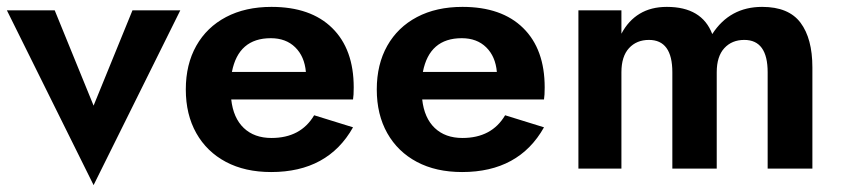

<svg xmlns="http://www.w3.org/2000/svg" viewBox="-22 -490 2445 558"><path d="M-2 -460H137L250 -183L363 -460H502L250 48Z M766 10Q690 10 634.5 -19.5Q579 -49 548.5 -103Q518 -157 518 -230Q518 -303 548.5 -357Q579 -411 635 -440.5Q691 -470 767 -470Q881 -470 943.5 -408.5Q1006 -347 1006 -236Q1006 -213 1004 -201H650Q656 -147 686.5 -118Q717 -89 767 -89Q852 -89 891 -155L1004 -120Q931 10 766 10ZM765 -379Q671 -379 652 -281H867Q863 -326 836 -352.5Q809 -379 765 -379Z M1321 10Q1245 10 1189.5 -19.5Q1134 -49 1103.5 -103Q1073 -157 1073 -230Q1073 -303 1103.5 -357Q1134 -411 1190 -440.5Q1246 -470 1322 -470Q1436 -470 1498.5 -408.5Q1561 -347 1561 -236Q1561 -213 1559 -201H1205Q1211 -147 1241.5 -118Q1272 -89 1322 -89Q1407 -89 1446 -155L1559 -120Q1486 10 1321 10ZM1320 -379Q1226 -379 1207 -281H1422Q1418 -326 1391 -352.5Q1364 -379 1320 -379Z M2339 -294V0H2209V-280Q2209 -374 2141 -374Q2105 -374 2083 -350Q2061 -326 2061 -280V0H1932V-280Q1932 -374 1864 -374Q1828 -374 1806 -350Q1784 -326 1784 -280V0H1659V-460H1784V-392Q1804 -430 1837 -450Q1870 -470 1916 -470Q2018 -470 2048 -391Q2099 -470 2193 -470Q2270 -470 2304.5 -424Q2339 -378 2339 -294Z"/></svg>

Font: Von Semi
Style: Regular
Weight: 600
Version: Version 4.000; ttfautohint (v1.8.4.7-5d5b)